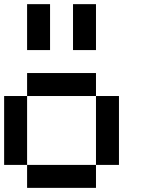

<svg xmlns="http://www.w3.org/2000/svg" viewBox="-20 -909 707 929"><path d="M111.1 -111.1H0V-444.4H111.1ZM444.4 -444.4H111.1V-555.6H444.4ZM555.6 -111.1H444.4V-444.4H555.6ZM444.4 0H111.1V-111.1H444.4ZM222.2 -666.7H111.1V-888.9H222.2ZM444.4 -666.7H333.3V-888.9H444.4Z"/></svg>

Font: Pixeloid Sans
Style: Regular
Weight: 400
Designer: GGBotNet
Foundry: GGBotNet
Version: 0.5